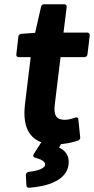

<svg xmlns="http://www.w3.org/2000/svg" viewBox="-20 -658 444 907"><path d="M268 23C298 20 326 14 349 6C355 4 360 -3 359 -9L350 -94C349 -107 338 -103 334 -102C321 -97 301 -92 286 -92C247 -92 232 -112 239 -166L266 -388H379C384 -388 392 -392 393 -400L404 -491C405 -496 401 -504 393 -504H280L295 -625C296 -630 292 -638 284 -638H188C182 -638 175 -633 174 -626L146 -503L80 -498C74 -498 68 -493 67 -486L57 -400C56 -395 60 -388 68 -388H125L98 -166C88 -82 105 -12 175 14L140 69C132 82 143 86 146 87C187 98 194 110 193 121C191 135 168 148 115 154C107 155 102 163 102 169L105 219C105 225 110 229 117 229C203 223 295 195 304 119C309 77 288 53 259 39Z"/></svg>

Font: Falling Sky
Style: BdObl
Weight: 700
Designer: Paul D. Hunt
Foundry: Adobe Systems Incorporated
Version: Version 1.02